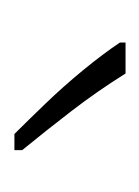

<svg xmlns="http://www.w3.org/2000/svg" viewBox="17 -822 198 273"><g transform="rotate(90 116.5 -685.0)"><path d="M84 -764Q109 -724 137.5 -687Q166 -650 193 -617V-606H170Q151 -625 126.5 -650.5Q102 -676 79 -704Q56 -732 40 -756V-764Z"/></g></svg>

Font: Noto Sans Devanagari ExtraCondensed ExtraLight
Style: Regular
Weight: 200
Width: 2
Designer: Jelle Bosma - Monotype Design Team
Foundry: Monotype Imaging Inc.
Version: Version 2.004; ttfautohint (v1.8.4.7-5d5b)